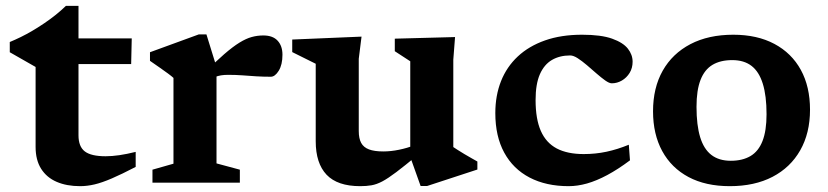

<svg xmlns="http://www.w3.org/2000/svg" viewBox="-20 -626 2838 658"><path d="M249 -162.5Q249 -123.5 270.8 -107Q292.5 -90.5 342 -90.5Q363.5 -90.5 389.2 -94.2Q415 -98 445 -105.5V-54Q397 -29 363.2 -14.5Q329.5 0 304 6Q278.5 12 254.5 12Q208.5 12 174.2 -2.8Q140 -17.5 121 -47.5Q102 -77.5 102 -122.5V-396.5L13.5 -447V-482Q31.5 -489.5 51.5 -499.2Q71.5 -509 91.8 -521Q112 -533 132 -546.5Q152 -560 170.8 -575Q189.5 -590 206 -606H249V-480.5ZM190 -406.5 192 -494.5H431.5L429.5 -406.5Z M882.5 -504.5Q915 -504.5 931.5 -486.5Q948 -468.5 948 -438.5Q948 -404 935.2 -383.5Q922.5 -363 908 -363Q881.5 -363 857.8 -364.5Q834 -366 810.8 -367.8Q787.5 -369.5 762 -369.5Q748.5 -369.5 737.5 -367.8Q726.5 -366 715.5 -361.5Q704.5 -357 691.5 -348.5L677 -373Q718.5 -414.5 748.2 -440.2Q778 -466 800.8 -480Q823.5 -494 842.8 -499.2Q862 -504.5 882.5 -504.5ZM722 -396.5V-66L802 -44.5V0H502.5V-44.5L574.5 -65V-359Q568 -365 555.8 -374Q543.5 -383 527.8 -394Q512 -405 494 -417.5V-447L661 -508H687.5Z M1209.5 -177Q1209.5 -151.5 1217.8 -136.2Q1226 -121 1244.5 -114Q1263 -107 1293.5 -107Q1319.5 -107 1347.5 -112.8Q1375.5 -118.5 1399.5 -128L1410.5 -94Q1366.5 -57.5 1338 -36Q1309.5 -14.5 1290 -4.2Q1270.5 6 1253.2 9Q1236 12 1214.5 12Q1136.5 12 1099.2 -27.2Q1062 -66.5 1062 -142V-407.5L981.5 -447.5V-490.5L1219 -500.5L1209.5 -424.5ZM1421.5 11.5 1386 -88V-416L1333 -450.5V-493.5L1539.5 -499L1533.5 -421.5V-122Q1538.5 -118.5 1548.8 -112Q1559 -105.5 1571.5 -98Q1584 -90.5 1596 -83.8Q1608 -77 1616 -72.5V-45L1443.5 11.5Z M1975 -507Q2040 -507 2077.8 -493.5Q2115.5 -480 2131.8 -459.2Q2148 -438.5 2148 -414.5Q2148 -393 2137.8 -376.2Q2127.5 -359.5 2111.2 -350Q2095 -340.5 2076.5 -340.5Q2068 -340.5 2054.2 -350.2Q2040.5 -360 2024.2 -374.2Q2008 -388.5 1991.2 -402.8Q1974.5 -417 1959.8 -426.5Q1945 -436 1934 -436Q1898 -436 1871.5 -420.5Q1845 -405 1830.2 -371.5Q1815.5 -338 1815.5 -283Q1815.5 -218 1833.5 -177.2Q1851.5 -136.5 1888 -117.2Q1924.5 -98 1980.5 -98Q2021 -98 2058.5 -106Q2096 -114 2135 -130L2139 -76.5Q2097.5 -45.5 2061 -26Q2024.5 -6.5 1991.8 2.8Q1959 12 1929 12Q1851.5 12 1795 -17.5Q1738.5 -47 1708 -103Q1677.5 -159 1677.5 -238.5Q1677.5 -298.5 1697 -347.8Q1716.5 -397 1754.5 -432.5Q1792.5 -468 1847.8 -487.5Q1903 -507 1975 -507Z M2484.5 -75Q2524.5 -75 2552 -91.2Q2579.5 -107.5 2593.2 -142.8Q2607 -178 2607 -234.5Q2607 -298 2594.2 -339Q2581.5 -380 2555.8 -400Q2530 -420 2489.5 -420Q2449 -420 2421.8 -403.8Q2394.5 -387.5 2380.8 -352.2Q2367 -317 2367 -260Q2367 -197 2379.5 -156Q2392 -115 2418 -95Q2444 -75 2484.5 -75ZM2481 12Q2398.5 12 2339.8 -19.2Q2281 -50.5 2249.5 -108.2Q2218 -166 2218 -244.5Q2218 -325 2251.2 -383.8Q2284.5 -442.5 2346.2 -474.8Q2408 -507 2493 -507Q2575 -507 2634 -475.5Q2693 -444 2724.5 -386.5Q2756 -329 2756 -250Q2756 -170 2722.5 -111Q2689 -52 2627.5 -20Q2566 12 2481 12Z"/></svg>

Font: Newsreader 9pt SemiBold
Style: Regular
Weight: 600
Designer: Hugues Gentile
Foundry: Production Type
Version: Version 1.003